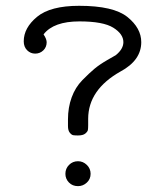

<svg xmlns="http://www.w3.org/2000/svg" viewBox="-20 -635 565 655"><path d="M61 -494.1Q61 -540 106.4 -577.6Q151.9 -615.2 250 -615.2Q367.2 -615.2 414.6 -577.1Q461.9 -539.1 461.9 -491.2Q461.9 -429.2 391.1 -391.1Q281.2 -329.1 280.8 -230V-208Q280.8 -196.8 279.8 -191.4Q278.8 -186 271 -179.4Q263.2 -172.9 246.1 -172.9H245.1Q235.4 -172.9 229.7 -173.8Q224.1 -174.8 218 -182.4Q211.9 -189.9 211.9 -205.1V-228Q211.9 -268.1 224.4 -302.5Q236.8 -336.9 261 -361.6Q285.2 -386.2 302.5 -400.6Q319.8 -415 346.4 -430.4Q373 -445.8 375 -446.8Q400.9 -467.8 400.9 -491.2Q400.9 -519 366.5 -540.5Q332 -562 251 -562Q163.1 -562 128.9 -518.1V-517.1Q138.7 -502.9 139.2 -491.2Q139.2 -474.1 127.7 -463.1Q116.2 -452.1 100.1 -452.1Q84 -452.1 72.5 -463.6Q61 -475.1 61 -494.1ZM203.1 -42Q203.1 -60.1 215.6 -72.5Q228 -85 246.1 -85Q263.2 -85 276.1 -72.5Q289.1 -60.1 289.1 -42Q289.1 -23.9 276.1 -12Q263.2 0 246.1 0Q227.1 0 215.1 -12.5Q203.1 -24.9 203.1 -42Z"/></svg>

Font: CMU Typewriter Text
Style: Light
Weight: 200
Version: Version 0.7.0